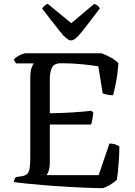

<svg xmlns="http://www.w3.org/2000/svg" viewBox="-20 -982 706 1002"><path d="M511 0Q483 0 435.5 -2Q388 -4 332.5 -7Q277 -10 222.5 -14.5Q168 -19 123 -23.5Q78 -28 53 -32Q53 -40 56 -47Q59 -54 63 -58L91 -62Q119 -65 128.5 -83Q138 -101 138 -158V-572Q138 -612 145.5 -630Q153 -648 156 -651H64Q61 -654 57.5 -660Q54 -666 53 -673Q58 -679 70 -686.5Q82 -694 94.5 -699Q107 -704 113 -704H509Q535 -695 559.5 -681Q584 -667 598 -652Q594 -594 585 -550Q576 -506 570 -485Q551 -485 537 -488.5Q523 -492 516 -495L493 -636Q463 -641 410 -646.5Q357 -652 300 -652Q261 -652 250.5 -627.5Q240 -603 240 -573V-391Q308 -392 361.5 -395.5Q415 -399 457 -404L467 -393Q462 -349 455 -332H240V-134Q240 -110 234.5 -92.5Q229 -75 223 -68H495L551 -233Q569 -233 583.5 -227.5Q598 -222 603 -218Q603 -177 599 -127.5Q595 -78 590 -44Q581 -35 566 -25Q551 -15 536 -7.5Q521 0 511 0ZM351 -771Q330 -771 293.5 -817Q257 -863 200 -937Q203 -944 211.5 -951.5Q220 -959 229 -962L352 -861L472 -962Q481 -959 489.5 -952.5Q498 -946 501 -938Q443 -861 407 -816Q371 -771 351 -771Z"/></svg>

Font: Texturina
Style: Regular
Weight: 400
Designer: Guillermo Torres Carreño
Foundry: Omnibus-Type
Version: Version 1.002; ttfautohint (v1.8.3)